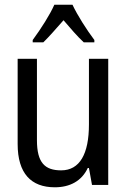

<svg xmlns="http://www.w3.org/2000/svg" viewBox="-20 -786 540 816"><path d="M119 -616V-606H164C188 -629 219 -665 250 -700C280 -665 308 -632 336 -606H381V-616C348 -660 309 -721 288 -766H211C192 -723 155 -665 119 -616ZM213 10C276 10 327 -16 353 -72H358L371 0H440V-536H358V-257C358 -132 319 -62 240 -62C171 -62 137 -94 137 -190V-536H55V-174C55 -49 112 10 213 10Z"/></svg>

Font: Noto Sans Mono ExtraCondensed
Style: Regular
Weight: 400
Width: 2
Designer: Monotype Design Team
Foundry: Monotype Imaging Inc.
Version: Version 2.014